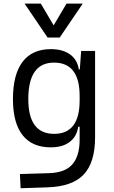

<svg xmlns="http://www.w3.org/2000/svg" viewBox="-20 -796 626 1050"><path d="M92.8 233.4 88.9 155.8 250 150.9Q336.4 147.9 375.7 102.8Q415 57.6 415.5 -30.3V-103H407.7Q400.4 -50.3 361.8 -20.3Q323.2 9.8 257.3 9.8Q155.8 9.8 103.3 -57.1Q50.8 -124 50.8 -253.9Q50.8 -388.7 103.5 -458Q156.2 -527.3 258.3 -527.3Q323.2 -527.3 363 -498.5Q402.8 -469.7 411.1 -416.5H416.5L423.8 -517.6H500V-45.9Q500 92.3 438 158.2Q376 224.1 240.2 228.5ZM415.5 -271.5Q415.5 -453.6 275.4 -453.6Q134.8 -453.6 134.8 -253.9Q134.8 -64 275.9 -64Q415.5 -64 415.5 -246.1ZM240.2 -590.8 114.3 -776.4H203.1L273.4 -657.2L343.8 -776.4H432.6L306.6 -590.8Z"/></svg>

Font: Cascadia Code NF SemiLight
Style: Regular
Weight: 350
Monospace: yes
Designer: Aaron Bell
Foundry: Saja Typeworks
Version: Version 2404.023; ttfautohint (v1.8.4)